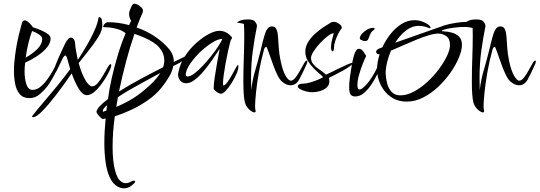

<svg xmlns="http://www.w3.org/2000/svg" viewBox="-20 -551 2942 1047"><path d="M140 -16Q106 -16 87.5 -38Q69 -60 62.5 -94.5Q56 -129 56 -164Q56 -188 58 -209.5Q60 -231 62 -247Q67 -288 75 -326Q83 -364 90.5 -391Q98 -418 100 -426Q104 -440 115 -440Q126 -440 140 -425.5Q154 -411 160 -402Q183 -395 205 -385.5Q227 -376 241.5 -365Q256 -354 256 -341Q256 -316 235 -291Q214 -266 182 -245Q150 -224 117 -209Q114 -185 114 -161Q114 -121 124 -91Q134 -61 158 -61Q179 -61 198.5 -76Q218 -91 235 -114Q252 -137 265.5 -160.5Q279 -184 286 -200Q288 -206 295 -206Q299 -206 299 -197.5Q299 -189 287 -163Q275 -139 262.5 -117.5Q250 -96 238 -80Q221 -58 196.5 -37Q172 -16 140 -16ZM120 -237Q155 -256 182.5 -282.5Q210 -309 210 -340Q210 -351 193.5 -362.5Q177 -374 155 -382Q143 -350 134.5 -314Q126 -278 120 -237Z M160 88Q155 88 155 84Q155 84 157 80Q181 49 217 7Q253 -35 291.5 -82Q330 -129 363 -174Q359 -189 354 -205Q349 -221 345 -237Q341 -248 335 -248Q330 -248 322 -233Q314 -218 305.5 -199Q297 -180 289 -165Q281 -150 275 -150Q271 -150 271 -157Q271 -165 284.5 -200Q298 -235 320 -281Q320 -281 324.5 -291Q329 -301 335.5 -314Q342 -327 350 -336.5Q358 -346 366 -346Q375 -346 381.5 -338Q388 -330 389 -318Q391 -293 395.5 -269.5Q400 -246 404 -225Q415 -240 432.5 -268.5Q450 -297 468.5 -330.5Q487 -364 500.5 -397Q514 -430 517 -454Q517 -457 522 -457Q533 -457 535.5 -441Q538 -425 538 -414Q538 -393 527 -369.5Q516 -346 488.5 -308.5Q461 -271 409 -207Q425 -149 445.5 -114.5Q466 -80 482 -80Q498 -80 513.5 -98.5Q529 -117 542.5 -140.5Q556 -164 566.5 -182.5Q577 -201 582 -201Q587 -201 587 -195Q587 -188 579 -169.5Q571 -151 557 -128Q543 -105 526 -83Q509 -61 490 -46.5Q471 -32 454 -32Q431 -32 410 -66Q389 -100 371 -151Q328 -88 286 -33.5Q244 21 211 54.5Q178 88 160 88Z M655 476Q648 476 639.5 474Q631 472 622 467Q594 451 578 415.5Q562 380 555.5 331Q549 282 549 229Q549 195 551 161Q553 127 556 95L541 98Q537 98 528.5 90Q520 82 513 72.5Q506 63 506 59Q508 45 525 27Q542 9 569 -11Q569 -16 570 -19Q576 -65 589 -123.5Q602 -182 621 -246Q640 -310 665 -370Q646 -385 622 -392Q598 -399 577.5 -401Q557 -403 547 -403Q541 -404 543.5 -410.5Q546 -417 553.5 -423.5Q561 -430 567 -430Q596 -430 626 -426Q656 -422 684 -414L695 -437Q689 -447 686.5 -457Q684 -467 684 -476Q684 -486 687 -492Q694 -511 700.5 -522.5Q707 -534 719 -530Q736 -525 749.5 -512Q763 -499 759 -486Q751 -467 742 -445.5Q733 -424 725 -401Q781 -382 827.5 -350Q874 -318 905 -280Q929 -248 928 -213L960 -229Q977 -238 986 -241.5Q995 -245 999 -245Q1005 -245 998 -237.5Q991 -230 979.5 -221.5Q968 -213 959 -208L925 -191Q920 -163 902.5 -133Q885 -103 860 -72Q829 -34 785 -3.5Q741 27 694.5 48.5Q648 70 606 83Q594 171 594 249Q594 289 597.5 323Q601 357 609 384Q620 422 635.5 435Q651 448 665 448Q675 448 683.5 444.5Q692 441 697 438Q705 434 711 434Q717 434 717 439Q717 441 714 446Q710 451 694 463.5Q678 476 655 476ZM629 -52Q686 -88 751.5 -123Q817 -158 869 -184Q876 -202 876 -223Q876 -258 850.5 -289.5Q825 -321 766 -346Q753 -351 740 -356.5Q727 -362 713 -366Q689 -296 667.5 -215.5Q646 -135 629 -52ZM614 32Q668 9 708.5 -16.5Q749 -42 798 -87Q834 -120 854 -153Q810 -129 765.5 -105Q721 -81 684 -59.5Q647 -38 623 -21ZM541 59Q546 57 551 55Q556 53 560 52L564 23Q554 30 547 39Q540 48 541 59Z M1187 -40Q1176 -40 1163 -48.5Q1150 -57 1145 -67Q1145 -90 1151 -130Q1157 -170 1164.5 -212.5Q1172 -255 1178 -285Q1160 -257 1137 -224Q1114 -191 1090 -162.5Q1066 -134 1041.5 -115.5Q1017 -97 996 -97Q975 -97 963 -111.5Q951 -126 951 -145Q951 -150 953 -158Q962 -204 988.5 -244.5Q1015 -285 1049.5 -316Q1084 -347 1118 -365Q1152 -383 1176 -383Q1194 -383 1210.5 -375.5Q1227 -368 1242 -351Q1245 -348 1245 -344Q1245 -339 1239 -334Q1232 -310 1224.5 -276.5Q1217 -243 1210.5 -207.5Q1204 -172 1200 -142Q1196 -112 1196 -96Q1196 -85 1199 -85Q1207 -85 1219.5 -102Q1232 -119 1244 -141Q1256 -163 1265.5 -180Q1275 -197 1277 -197Q1280 -197 1280 -189Q1280 -172 1269 -147Q1258 -122 1242.5 -97.5Q1227 -73 1211.5 -56.5Q1196 -40 1187 -40ZM1004 -134Q1018 -134 1039.5 -150Q1061 -166 1084.5 -191Q1108 -216 1130.5 -244Q1153 -272 1169.5 -297.5Q1186 -323 1193 -339Q1173 -339 1147 -324.5Q1121 -310 1094 -287.5Q1067 -265 1044 -238.5Q1021 -212 1007 -187Q993 -162 993 -144Q993 -134 1004 -134Z M1367 62Q1357 62 1339.5 46.5Q1322 31 1315 6Q1311 -11 1309 -40Q1307 -69 1307 -105Q1307 -165 1309.5 -234Q1312 -303 1312 -358Q1312 -376 1311.5 -392Q1311 -408 1310 -420Q1308 -422 1298.5 -423.5Q1289 -425 1280.5 -426.5Q1272 -428 1272 -428Q1272 -430 1287.5 -437.5Q1303 -445 1332 -445Q1362 -445 1371.5 -432.5Q1381 -420 1381 -411Q1381 -409 1381 -406Q1381 -403 1380 -401Q1369 -348 1359 -276.5Q1349 -205 1349 -126Q1349 -107 1349.5 -92.5Q1350 -78 1350 -67V-58Q1356 -114 1371 -164.5Q1386 -215 1401 -275Q1413 -327 1421.5 -355.5Q1430 -384 1439.5 -395.5Q1449 -407 1462 -407Q1480 -407 1487 -392Q1494 -377 1496 -351Q1498 -325 1500 -291.5Q1502 -258 1510 -220Q1522 -163 1538 -137Q1554 -111 1565 -111Q1578 -111 1591 -127.5Q1604 -144 1616 -166Q1628 -188 1637.5 -204.5Q1647 -221 1653 -221Q1656 -221 1656 -216Q1656 -212 1653 -203Q1628 -147 1611 -116.5Q1594 -86 1564 -86Q1541 -86 1518 -106Q1506 -116 1494.5 -138.5Q1483 -161 1473 -188Q1463 -215 1454.5 -239.5Q1446 -264 1440 -280Q1434 -296 1432 -296Q1430 -296 1425.5 -292Q1421 -288 1419 -278Q1402 -216 1391.5 -155.5Q1381 -95 1376 -46.5Q1371 2 1371 28Q1371 41 1372.5 46.5Q1374 52 1374 55Q1374 62 1367 62Z M1683 -48Q1668 -48 1649.5 -52.5Q1631 -57 1617.5 -64.5Q1604 -72 1604 -79Q1604 -95 1634 -95Q1651 -95 1674 -102Q1697 -109 1716.5 -117.5Q1736 -126 1742 -130Q1738 -136 1723 -148.5Q1708 -161 1690 -179Q1672 -197 1658.5 -219.5Q1645 -242 1645 -269Q1645 -297 1660 -321.5Q1675 -346 1697.5 -366.5Q1720 -387 1743.5 -402.5Q1767 -418 1784 -428Q1791 -432 1799 -432Q1815 -432 1829.5 -421Q1844 -410 1844 -400Q1844 -399 1842 -395Q1834 -386 1824.5 -367Q1815 -348 1808 -327.5Q1801 -307 1801 -290Q1801 -271 1793 -271Q1789 -271 1787 -279Q1785 -287 1785 -294Q1785 -314 1791.5 -337Q1798 -360 1800 -370Q1788 -370 1767.5 -354.5Q1747 -339 1726 -316.5Q1705 -294 1690.5 -271.5Q1676 -249 1676 -235Q1676 -216 1689 -200.5Q1702 -185 1721.5 -172Q1741 -159 1758 -144Q1768 -148 1789 -158.5Q1810 -169 1833.5 -180.5Q1857 -192 1875.5 -200Q1894 -208 1900 -208Q1902 -208 1902 -207Q1902 -200 1887 -189Q1872 -178 1850 -166Q1828 -154 1806.5 -143Q1785 -132 1773 -126Q1776 -117 1776 -108Q1776 -87 1761.5 -74Q1747 -61 1725.5 -54.5Q1704 -48 1683 -48Z M1971 -327Q1965 -327 1958.5 -329.5Q1952 -332 1946 -335Q1942 -338 1942 -343Q1942 -352 1953 -365.5Q1964 -379 1981 -389Q1998 -399 2014 -399Q2023 -399 2023 -394Q2023 -390 2014 -384Q2003 -376 1998 -362Q1993 -348 1988 -337.5Q1983 -327 1971 -327ZM1917 -25Q1898 -25 1891 -37Q1884 -49 1884 -74Q1884 -87 1885 -102Q1886 -117 1889 -136Q1898 -204 1909 -244.5Q1920 -285 1937 -285Q1951 -285 1962 -269Q1973 -253 1977 -246Q1970 -233 1958.5 -204Q1947 -175 1938 -143Q1929 -111 1929 -87Q1929 -63 1940 -63Q1949 -63 1960.5 -73Q1972 -83 1982.5 -95Q1993 -107 1996 -112Q2030 -163 2039.5 -190Q2049 -217 2058 -217Q2062 -217 2062 -211Q2062 -207 2060.5 -202.5Q2059 -198 2057 -191Q2051 -175 2038 -147.5Q2025 -120 2006.5 -92Q1988 -64 1965.5 -44.5Q1943 -25 1917 -25Z M2199 3Q2148 3 2111.5 -22.5Q2075 -48 2055.5 -89Q2036 -130 2036 -174Q2036 -210 2050 -255Q2031 -255 2031 -269Q2031 -280 2052 -288L2065 -293Q2083 -332 2109.5 -365.5Q2136 -399 2169.5 -420Q2203 -441 2240 -441Q2261 -441 2281 -434Q2301 -427 2314.5 -417.5Q2328 -408 2328 -400Q2328 -397 2324 -397Q2320 -397 2317 -399Q2303 -405 2289.5 -407.5Q2276 -410 2264 -410Q2226 -410 2193 -384Q2160 -358 2135 -318L2402 -412Q2426 -420 2463 -426Q2500 -432 2532 -432Q2570 -432 2588.5 -422Q2607 -412 2607 -401Q2607 -391 2591 -391Q2581 -391 2559.5 -397.5Q2538 -404 2512 -404Q2487 -404 2458.5 -400.5Q2430 -397 2410 -392Q2390 -387 2390 -383Q2390 -380 2400 -380Q2422 -379 2444.5 -373Q2467 -367 2483 -351.5Q2499 -336 2499 -306Q2499 -277 2482.5 -237Q2466 -197 2437 -155.5Q2408 -114 2370 -78Q2332 -42 2288 -19.5Q2244 3 2199 3ZM2163 -31Q2199 -31 2237 -51.5Q2275 -72 2310 -104Q2345 -136 2373 -173.5Q2401 -211 2417.5 -246Q2434 -281 2434 -305Q2434 -340 2413.5 -354Q2393 -368 2370 -368Q2349 -368 2317.5 -358.5Q2286 -349 2249.5 -334Q2213 -319 2177 -303Q2141 -287 2112 -275Q2099 -244 2091 -211.5Q2083 -179 2083 -150Q2084 -126 2090.5 -98.5Q2097 -71 2114.5 -51Q2132 -31 2163 -31Z M2613 62Q2603 62 2585.5 46.5Q2568 31 2561 6Q2557 -11 2555 -40Q2553 -69 2553 -105Q2553 -165 2555.5 -234Q2558 -303 2558 -358Q2558 -376 2557.5 -392Q2557 -408 2556 -420Q2554 -422 2544.5 -423.5Q2535 -425 2526.5 -426.5Q2518 -428 2518 -428Q2518 -430 2533.5 -437.5Q2549 -445 2578 -445Q2608 -445 2617.5 -432.5Q2627 -420 2627 -411Q2627 -409 2627 -406Q2627 -403 2626 -401Q2615 -348 2605 -276.5Q2595 -205 2595 -126Q2595 -107 2595.5 -92.5Q2596 -78 2596 -67V-58Q2602 -114 2617 -164.5Q2632 -215 2647 -275Q2659 -327 2667.5 -355.5Q2676 -384 2685.5 -395.5Q2695 -407 2708 -407Q2726 -407 2733 -392Q2740 -377 2742 -351Q2744 -325 2746 -291.5Q2748 -258 2756 -220Q2768 -163 2784 -137Q2800 -111 2811 -111Q2824 -111 2837 -127.5Q2850 -144 2862 -166Q2874 -188 2883.5 -204.5Q2893 -221 2899 -221Q2902 -221 2902 -216Q2902 -212 2899 -203Q2874 -147 2857 -116.5Q2840 -86 2810 -86Q2787 -86 2764 -106Q2752 -116 2740.5 -138.5Q2729 -161 2719 -188Q2709 -215 2700.5 -239.5Q2692 -264 2686 -280Q2680 -296 2678 -296Q2676 -296 2671.5 -292Q2667 -288 2665 -278Q2648 -216 2637.5 -155.5Q2627 -95 2622 -46.5Q2617 2 2617 28Q2617 41 2618.5 46.5Q2620 52 2620 55Q2620 62 2613 62Z"/></svg>

Font: Comforter
Style: Regular
Weight: 400
Designer: Robert E. Leuschke
Foundry: Robert E. Leuschke
Version: Version 1.013; ttfautohint (v1.8.3)